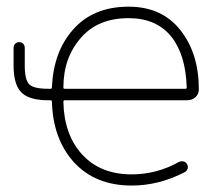

<svg xmlns="http://www.w3.org/2000/svg" viewBox="-20 -578 672 587"><path d="M134.8 -306.6Q138.7 -306.6 138.7 -311.5Q143.6 -420.9 204.1 -488.3Q265.6 -557.6 373 -557.6Q474.6 -557.6 531.2 -486.3Q587.9 -415 587.9 -304.7Q587.9 -291 578.1 -281.2Q567.4 -271.5 552.7 -271.5H177.7Q173.8 -271.5 173.8 -266.6Q175.8 -167 230.5 -106.4Q286.1 -44.9 382.8 -44.9Q459 -44.9 527.3 -83Q534.2 -85.9 541 -84.5Q547.9 -83 551.8 -76.2Q555.7 -69.3 553.7 -62.5Q551.8 -55.7 544.9 -51.8Q465.8 -10.7 382.8 -10.7Q270.5 -10.7 205.1 -83Q141.6 -154.3 138.7 -267.6Q138.7 -271.5 134.8 -271.5H127Q69.3 -271.5 45.4 -295.4Q21.5 -319.3 21.5 -377.9V-431.6Q21.5 -439.5 26.4 -444.3Q31.2 -449.2 38.6 -449.2Q45.9 -449.2 50.8 -444.3Q55.7 -439.5 55.7 -431.6V-377.9Q55.7 -334 69.3 -320.3Q83 -306.6 127 -306.6ZM173.8 -310.5Q173.8 -306.6 177.7 -306.6H546.9Q550.8 -306.6 550.8 -310.5Q550.8 -310.5 550.8 -310.5Q547.9 -410.2 503.9 -465.8Q458 -522.5 373 -522.5Q281.2 -522.5 229.5 -464.8Q173.8 -403.3 173.8 -310.5Z"/></svg>

Font: Gen Jyuu Gothic ExtraLight
Style: Regular
Weight: 100
Designer: [Source Han Sans]
Ryoko NISHIZUKA  (kana & ideographs); Paul D. Hunt (Latin, Greek & Cyrillic); Wenlong ZHANG  (bopomofo
Version: Version 1.002.20150607